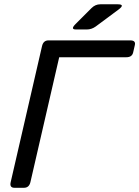

<svg xmlns="http://www.w3.org/2000/svg" viewBox="-20 -892 661 912"><path d="M48.8 0Q24.4 0 30.8 -26.9L179.7 -673.3Q186 -700.2 210.4 -700.2H598.6Q625.5 -700.2 620.6 -678.2L612.3 -642.1Q606.9 -620.1 580.1 -620.1H261.2L124.5 -26.9Q118.2 0 93.8 0ZM340.8 -752Q313 -752 338.9 -777.8L414.6 -853.5Q432.6 -871.6 456.5 -871.6H539.1Q576.7 -871.6 542.5 -846.2L434.6 -766.1Q415 -752 392.6 -752Z"/></svg>

Font: Istok Web
Style: Italic
Weight: 400
Italic angle: -13°
Designer: Andrey V. Panov
Foundry: Andrey V. Panov
Version: Version 1.0.2g